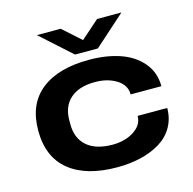

<svg xmlns="http://www.w3.org/2000/svg" viewBox="-107 -832 957 952"><g transform="rotate(-15 371.5 -356.0)"><path d="M164.1 -724.1H286.1L378.9 -641.1L473.1 -724.1H598.1L439 -582H321.8ZM380.9 12.2Q222.2 12.2 135 -58.1Q47.9 -128.4 47.9 -264.2Q47.9 -399.9 135.3 -469.5Q222.7 -539.1 380.9 -539.1Q470.2 -539.1 540 -515.1Q609.9 -491.2 652.3 -440.9Q694.8 -390.6 694.8 -319.8H537.1Q537.1 -367.7 491.9 -396.2Q446.8 -424.8 380.9 -424.8Q299.3 -424.8 254.6 -385.3Q210 -345.7 210 -273.9V-253.9Q210 -181.6 255.9 -141.8Q301.8 -102.1 387.2 -102.1Q451.7 -102.1 497.3 -131.8Q543 -161.6 543 -208H694.8Q694.8 -153.8 670.4 -111.1Q646 -68.4 602.8 -41.7Q559.6 -15.1 503.4 -1.5Q447.3 12.2 380.9 12.2Z"/></g></svg>

Font: Archivo Expanded
Style: Bold
Weight: 700
Width: 7
Designer: Hector Gatti
Foundry: Omnibus-Type
Version: Version 2.001